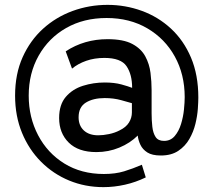

<svg xmlns="http://www.w3.org/2000/svg" viewBox="-20 -623 885 789"><path d="M422 -603Q495 -603 562.5 -578.5Q630 -554 682.5 -505.5Q735 -457 765 -386Q795 -315 795 -222Q795 -205 793 -176Q791 -147 783 -114Q775 -81 758 -51.5Q741 -22 712.5 -3Q684 16 641 16Q605 16 585.5 3.5Q566 -9 557 -28Q548 -47 546 -66Q515 -35 470.5 -16.5Q426 2 376 2Q302 2 262.5 -37Q223 -76 223 -138Q223 -193 250.5 -225Q278 -257 321 -270.5Q364 -284 410 -284Q450 -284 479 -276Q508 -268 523 -262Q523 -317 500 -351Q477 -385 409 -385Q368 -385 334 -373Q300 -361 276 -341L250 -412Q326 -462 422 -462Q487 -462 523.5 -442.5Q560 -423 577 -391.5Q594 -360 598.5 -323.5Q603 -287 603 -253V-157Q603 -128 606 -102Q609 -76 619.5 -60Q630 -44 654 -44Q681 -44 698 -64Q715 -84 724 -113.5Q733 -143 736 -173Q739 -203 739 -224Q739 -317 698.5 -390.5Q658 -464 585.5 -506.5Q513 -549 418 -549Q324 -549 252 -508Q180 -467 139 -394.5Q98 -322 98 -230Q98 -141 136.5 -67.5Q175 6 244.5 49Q314 92 407 92Q454 92 490 81Q526 70 563 54L579 106Q538 126 493.5 136Q449 146 405 146Q330 146 264.5 119Q199 92 149 42Q99 -8 70.5 -77Q42 -146 42 -230Q42 -319 73 -388Q104 -457 157 -505Q210 -553 278.5 -578Q347 -603 422 -603ZM471 -87Q498 -100 510 -119.5Q522 -139 522 -161V-199Q508 -203 477.5 -211.5Q447 -220 410 -220Q363 -220 333 -201.5Q303 -183 303 -141Q303 -107 324.5 -87Q346 -67 384 -67Q404 -67 428 -72Q452 -77 471 -87Z"/></svg>

Font: Raleway
Style: Bold
Weight: 700
Designer: Matt McInerney, Pablo Impallari, Rodrigo Fuenzalida
Foundry: Matt McInerney, Pablo Impallari, Rodrigo Fuenzalida
Version: Version 4.026